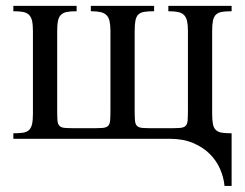

<svg xmlns="http://www.w3.org/2000/svg" viewBox="-20 -467 824 646"><path d="M735.4 158.7Q732.9 130.4 720.7 102.1Q708.5 73.7 685.8 51Q663.1 28.3 629.6 14.2Q596.2 0 551.8 0H24.9V-18.6Q44.9 -18.6 57.6 -20.5Q70.3 -22.5 77.6 -29.5Q85 -36.6 87.9 -49.6Q90.8 -62.5 90.8 -84.5V-362.8Q90.8 -383.8 87.9 -396.7Q85 -409.7 77.6 -417Q70.3 -424.3 57.6 -426.8Q44.9 -429.2 24.9 -429.2V-447.3H237.8V-429.2Q217.8 -429.2 205.1 -426.8Q192.4 -424.3 185.1 -417Q177.7 -409.7 175 -396.7Q172.4 -383.8 172.4 -362.8V-98.1Q172.4 -74.7 173.3 -62Q174.3 -49.3 180.2 -43.5Q186 -37.6 198.7 -36.6Q211.4 -35.6 234.9 -35.6H288.6Q312 -35.6 325 -36.6Q337.9 -37.6 343.8 -43.5Q349.6 -49.3 350.6 -62Q351.6 -74.7 351.6 -98.1V-362.8Q351.6 -382.8 348.6 -395.8Q345.7 -408.7 338.4 -416Q331.1 -423.3 318.4 -426.3Q305.7 -429.2 285.6 -429.2V-447.3H498.5V-429.2Q478.5 -429.2 465.8 -427.2Q453.1 -425.3 445.8 -418.5Q438.5 -411.6 435.8 -398.4Q433.1 -385.3 433.1 -362.8V-98.1Q433.1 -74.7 434.1 -62Q435.1 -49.3 440.9 -43.5Q446.8 -37.6 459.5 -36.6Q472.2 -35.6 495.6 -35.6H549.3Q572.8 -35.6 585.7 -36.6Q598.6 -37.6 604.5 -43.5Q610.4 -49.3 611.3 -62Q612.3 -74.7 612.3 -98.1V-362.8Q612.3 -383.3 609.4 -396.2Q606.4 -409.2 599.1 -416.5Q591.8 -423.8 579.1 -426.5Q566.4 -429.2 546.4 -429.2V-447.3H759.3V-429.2Q739.3 -429.2 726.6 -427Q713.9 -424.8 706.5 -417.7Q699.2 -410.6 696.5 -397.5Q693.8 -384.3 693.8 -362.8V-84.5Q693.8 -62 696.5 -49.1Q699.2 -36.1 706.5 -29.3Q713.9 -22.5 726.6 -20.5Q739.3 -18.6 759.3 -18.6V158.7Z"/></svg>

Font: Doulos SIL Cyr
Style: Regular
Weight: 400
Designer: Walt Agee, Victor Gaultney, Peter Martin, Debbi Hosken, Becca Hirsbrunner
Foundry: SIL International
Version: Version 5.000